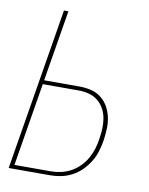

<svg xmlns="http://www.w3.org/2000/svg" viewBox="-83 -796 666 857"><g transform="rotate(10 250.0 -367.5)"><path d="M16 0 137 -735H157L104 -413H264Q291 -413 316.5 -407Q342 -401 362 -385.5Q382 -370 394.5 -348Q407 -326 412.5 -301Q418 -276 417 -249Q416 -222 412 -195Q408 -170 400.5 -145Q393 -120 379 -97Q365 -74 345.5 -54.5Q326 -35 302 -22.5Q278 -10 253 -5Q228 0 203 0ZM39 -18H203Q226 -18 249 -23Q272 -28 293.5 -39.5Q315 -51 333 -69Q351 -87 363 -108.5Q375 -130 382 -152.5Q389 -175 392 -198Q396 -222 397 -246Q398 -270 394 -292.5Q390 -315 379 -335Q368 -355 350.5 -369Q333 -383 310.5 -389Q288 -395 264 -395H101Z"/></g></svg>

Font: Iosevka Term Curly Thin
Style: Italic
Weight: 100
Italic angle: -9°
Designer: Belleve Invis
Foundry: Belleve Invis
Version: Version 32.3.0